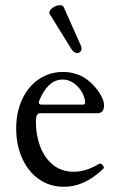

<svg xmlns="http://www.w3.org/2000/svg" viewBox="-20 -698 449 729"><path d="M41.5 -210Q41.5 -272.9 64.7 -322Q87.9 -371.1 128.4 -397.9Q168.9 -424.8 219.7 -424.8Q289.6 -424.8 337.4 -371.6Q355 -351.6 365 -332.5Q375 -313.5 375 -298.8Q375 -268.1 350.1 -268.1H130.9Q116.2 -268.1 116.2 -235.8Q116.2 -186 132.3 -142.6Q148.4 -99.1 180.9 -72.5Q213.4 -45.9 260.3 -45.9Q306.2 -45.9 355 -75.2Q357.4 -76.7 359.4 -76.7Q364.7 -76.7 369.4 -72Q374 -67.4 374 -62Q374 -59.1 372.1 -57.1Q334.5 -21.5 297.9 -5.1Q261.2 11.2 222.7 11.2Q168.9 11.2 127.7 -17.8Q86.4 -46.9 64 -97.4Q41.5 -147.9 41.5 -210ZM295.9 -300.8Q303.2 -300.8 303.2 -309.1Q303.2 -325.2 292.2 -345.9Q281.2 -366.7 261.5 -381.3Q241.7 -396 217.8 -396Q188.5 -396 165.5 -373.8Q142.6 -351.6 128.9 -314.9Q127.4 -311.5 127.4 -308.6Q127.4 -300.8 139.2 -300.8ZM169.4 -643.6Q167.5 -646 167.5 -649.9Q167.5 -660.2 180.9 -669.2Q194.3 -678.2 207.5 -678.2Q218.8 -678.2 222.2 -670.4L286.6 -525.9Q289.6 -519.5 289.6 -514.2Q289.6 -506.3 284.7 -501.5Q279.8 -496.6 272.9 -496.6Q261.2 -496.6 251.5 -511.2Z"/></svg>

Font: JuniusX
Style: Regular
Weight: 400
Designer: Peter S. Baker
Foundry: Briery Creek Software
Version: Version 1.004